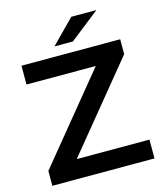

<svg xmlns="http://www.w3.org/2000/svg" viewBox="-129 -989 921 1084"><g transform="rotate(-15 331.5 -447.0)"><path d="M638 -110V0H41V-87L453 -590H48V-700H625V-613L213 -110ZM391 -894H538L364 -757H256Z"/></g></svg>

Font: mBank SemiBold
Style: Regular
Weight: 600
Designer: Julieta Ulanovsky
Foundry: Julieta Ulanovsky
Version: Version 7.200